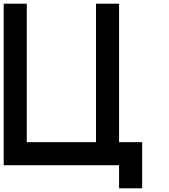

<svg xmlns="http://www.w3.org/2000/svg" viewBox="-20 -895 915 1040"><path d="M125 -875V-125H500V-875H625V-125H750V125H625V0H0V-875Z"/></svg>

Font: CraftyPE
Style: Regular
Weight: 400
Designer: Erek Butcher
Foundry: Haunted Coop
Version: Version 0.018;April 4, 2024;FontCreator 15.0.0.2962 64-bit